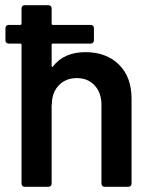

<svg xmlns="http://www.w3.org/2000/svg" viewBox="-20 -720 594 740"><path d="M487 -340V-12Q487 -7 483.5 -3.5Q480 0 475 0H383Q378 0 374.5 -3.5Q371 -7 371 -12V-316Q371 -362 345 -390.5Q319 -419 276 -419Q235 -419 208.5 -393Q182 -367 180 -324V-317H179V-12Q179 -7 175.5 -3.5Q172 0 167 0H75Q70 0 66.5 -3.5Q63 -7 63 -12V-547Q63 -552 58 -552H13Q8 -552 4.5 -555.5Q1 -559 1 -564V-612Q1 -617 4.5 -620.5Q8 -624 13 -624H58Q63 -624 63 -629V-688Q63 -693 66.5 -696.5Q70 -700 75 -700H167Q172 -700 175.5 -696.5Q179 -693 179 -688V-629Q179 -624 184 -624H330Q335 -624 338.5 -620.5Q342 -617 342 -612V-564Q342 -559 338.5 -555.5Q335 -552 330 -552H184Q179 -552 179 -547V-466Q179 -463 181 -462Q183 -461 184 -464Q227 -519 309 -519Q390 -519 438.5 -471Q487 -423 487 -340Z"/></svg>

Font: Barlow SemiBold
Style: Regular
Weight: 600
Designer: Jeremy Tribby
Foundry: Tribby Type
Version: Version 1.422